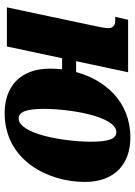

<svg xmlns="http://www.w3.org/2000/svg" viewBox="106 -692 596 849"><g transform="rotate(90 404.5 -268.0)"><path d="M13 0H186L238 -244H287C285 -226 284 -208 284 -190C284 -57 366 10 480 10C689 10 785 -181 785 -345C785 -479 703 -546 589 -546C428 -546 334 -433 299 -306H251L300 -536H68L55 -479H72C96 -479 105 -466 105 -448C105 -434 100 -411 94 -382ZM504 -52C474 -52 462 -89 462 -164C462 -283 496 -484 565 -484C595 -484 607 -449 607 -371C607 -252 573 -52 504 -52Z"/></g></svg>

Font: Noto Serif Condensed Black
Style: Italic
Weight: 900
Width: 3
Italic angle: -12°
Designer: Monotype Design Team
Foundry: Monotype Imaging Inc.
Version: Version 2.013